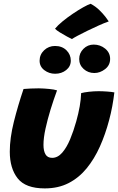

<svg xmlns="http://www.w3.org/2000/svg" viewBox="-20 -990 640 1040"><path d="M419.5 -485.5Q435 -490 462.2 -493Q489.5 -496 514.5 -496Q535 -496 559.8 -494.2Q584.5 -492.5 599.5 -489.5Q595 -452 588 -414Q581 -376 571 -339Q551 -263 521 -196Q491 -129 449.2 -78Q407.5 -27 351.5 1.8Q295.5 30.5 222.5 30.5Q118.5 30.5 75.8 -23.8Q33 -78 33 -168.5Q33 -242 55.2 -330.8Q77.5 -419.5 107.5 -508Q123 -509.5 146.8 -510.5Q170.5 -511.5 190 -511.5Q218.5 -511 246.2 -508.2Q274 -505.5 289 -500.5Q271 -452 254.2 -397.8Q237.5 -343.5 226.5 -293.2Q215.5 -243 215.5 -205.5Q215.5 -172.5 226.5 -153.8Q237.5 -135 262.5 -135Q292.5 -135 316.8 -162.8Q341 -190.5 359.8 -235.5Q378.5 -280.5 393 -332.5Q405 -375.5 411.8 -414Q418.5 -452.5 419.5 -485.5ZM491 -594.5Q457.5 -594.5 433.2 -616.2Q409 -638 409 -670.5Q409 -702.5 432 -725.5Q455 -748.5 487.5 -748.5Q523 -748.5 549.8 -726.5Q576.5 -704.5 576.5 -671Q576.5 -636.5 549.2 -615.5Q522 -594.5 491 -594.5ZM278.5 -590.5Q245.5 -590.5 220 -610Q194.5 -629.5 194.5 -661Q194.5 -694.5 219 -717.8Q243.5 -741 278 -741Q316 -741 339.8 -717.8Q363.5 -694.5 363.5 -661.5Q363.5 -630.5 338.5 -610.5Q313.5 -590.5 278.5 -590.5ZM471 -969.5Q497.5 -955.5 518 -935.5Q538.5 -915.5 551.8 -898Q565 -880.5 569 -874Q543.5 -865 513 -851.2Q482.5 -837.5 453.2 -823.2Q424 -809 401.5 -797Q379 -785 369.5 -778.5Q363.5 -781 344 -791.5Q324.5 -802 304.8 -814.2Q285 -826.5 278 -834.5Q292 -852 318 -873.5Q344 -895 374 -915.2Q404 -935.5 430.2 -950.2Q456.5 -965 471 -969.5Z"/></svg>

Font: Grandstander ExtraBold
Style: Italic
Weight: 800
Italic angle: -15°
Designer: Tyler Finck
Foundry: Etcetera Type Co
Version: Version 1.200; ttfautohint (v1.8.3)